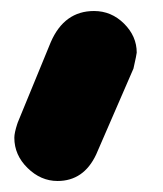

<svg xmlns="http://www.w3.org/2000/svg" viewBox="-20 -205 294 347"><path d="M221.2 -81.1 153.8 74.2Q131.3 122.1 84 122.1Q53.7 122.1 29.8 98.6Q5.9 75.2 5.9 43.9Q5.9 35.2 11.2 19Q11.2 18.6 11.7 17.6Q12.2 16.6 12.2 16.1L71.8 -128.9Q96.2 -185.1 149.9 -185.1Q181.2 -185.1 204.1 -162.4Q227.1 -139.6 227.1 -109.9Q227.1 -107.4 221.2 -81.1Z"/></svg>

Font: BPreplay
Style: Bold
Weight: 700
Designer: Magenta/George Triantafyllakos
Foundry: Magenta/George Triantafyllakos
Version: Version 1.00